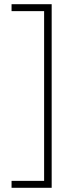

<svg xmlns="http://www.w3.org/2000/svg" viewBox="-20 -735 347 914"><path d="M35 126V159H226V-715H35V-682H190V126Z"/></svg>

Font: Noto Sans Georgian ExtraCondensed ExtraLight
Style: Regular
Weight: 200
Width: 2
Designer: Monotype Design Team, Akaki Razmadze
Foundry: Google LLC
Version: Version 2.005